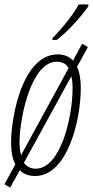

<svg xmlns="http://www.w3.org/2000/svg" viewBox="-23 -783 418 865"><path d="M213 -611 214 -603H232C278 -636 347 -712 375 -755V-763H332C309 -721 262 -660 213 -611ZM23 62 66 -16C84 2 108 10 135 10C279 10 341 -237 341 -387C341 -427 335 -459 324 -482L373 -571L347 -586L306 -510C288 -529 265 -538 237 -538C80 -538 27 -262 27 -140C27 -98 34 -66 46 -42L-3 47ZM286 -476 72 -84C67 -100 65 -120 65 -144C66 -256 118 -505 233 -505C257 -505 275 -496 286 -476ZM138 -23C116 -23 97 -32 85 -50L298 -439C303 -423 304 -404 304 -381C303 -251 249 -23 138 -23Z"/></svg>

Font: Noto Sans ExtraCondensed ExtraLight
Style: Italic
Weight: 200
Width: 2
Italic angle: -12°
Designer: Monotype Design Team
Foundry: Monotype Imaging Inc.
Version: Version 2.013